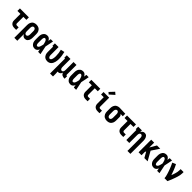

<svg xmlns="http://www.w3.org/2000/svg" viewBox="648 -3140 5704 5704"><g transform="rotate(45 3500.0 -288.0)"><path d="M358 0Q337 0 315 -3Q293 -6 273 -14.5Q253 -23 236 -37.5Q219 -52 208 -71Q197 -90 192.5 -111.5Q188 -133 188 -155V-425H62V-530H438V-425H312V-155Q312 -145 314.5 -135.5Q317 -126 323.5 -118.5Q330 -111 339.5 -108Q349 -105 358 -105H434V0Z M562 205V-330Q562 -357 566 -383.5Q570 -410 580.5 -434.5Q591 -459 608 -479.5Q625 -500 648 -513.5Q671 -527 697.5 -532.5Q724 -538 751 -538Q778 -538 805 -532.5Q832 -527 855.5 -514Q879 -501 897 -480.5Q915 -460 926.5 -435.5Q938 -411 942 -384Q946 -357 946 -330V-200Q946 -176 944 -152.5Q942 -129 935.5 -106Q929 -83 918 -62Q907 -41 889.5 -24.5Q872 -8 849.5 0Q827 8 803 8Q784 8 765 2.5Q746 -3 730.5 -15Q715 -27 704 -43Q693 -59 686 -77V205ZM751 -97Q769 -97 784.5 -106.5Q800 -116 808 -131.5Q816 -147 819 -164.5Q822 -182 822 -200V-330Q822 -348 819.5 -365.5Q817 -383 808.5 -398.5Q800 -414 784.5 -423.5Q769 -433 751 -433Q740 -433 729 -428.5Q718 -424 710.5 -416Q703 -408 698 -397.5Q693 -387 690.5 -375.5Q688 -364 687 -352.5Q686 -341 686 -330V-200Q686 -189 687 -177.5Q688 -166 690.5 -155Q693 -144 698 -133Q703 -122 710.5 -114Q718 -106 729 -101.5Q740 -97 751 -97Z M1220 8Q1194 8 1168.5 2Q1143 -4 1122 -18.5Q1101 -33 1086 -54Q1071 -75 1061.5 -99Q1052 -123 1049 -148.5Q1046 -174 1046 -200V-330Q1046 -356 1049 -381.5Q1052 -407 1061.5 -431Q1071 -455 1086 -476Q1101 -497 1122 -511.5Q1143 -526 1168.5 -532Q1194 -538 1220 -538Q1240 -538 1259.5 -531Q1279 -524 1294.5 -510.5Q1310 -497 1321.5 -480.5Q1333 -464 1342 -446Q1345 -467 1348 -488Q1351 -509 1354 -530H1452Q1439 -465 1426.5 -399.5Q1414 -334 1399 -268Q1414 -202 1427 -134.5Q1440 -67 1454 0H1356Q1353 -22 1349.5 -44.5Q1346 -67 1343 -89Q1334 -70 1322.5 -52.5Q1311 -35 1295.5 -21Q1280 -7 1260.5 0.5Q1241 8 1220 8ZM1220 -97Q1233 -97 1244.5 -104Q1256 -111 1264.5 -121Q1273 -131 1278.5 -143Q1284 -155 1288.5 -167.5Q1293 -180 1296.5 -192.5Q1300 -205 1303.5 -217.5Q1307 -230 1309.5 -243Q1312 -256 1315 -269Q1312 -281 1309.5 -293.5Q1307 -306 1303.5 -318Q1300 -330 1296.5 -342.5Q1293 -355 1288.5 -366.5Q1284 -378 1278 -389.5Q1272 -401 1263.5 -410.5Q1255 -420 1244 -426.5Q1233 -433 1220 -433Q1209 -433 1200 -427Q1191 -421 1186 -412Q1181 -403 1178 -392.5Q1175 -382 1173 -372Q1171 -362 1170.5 -351.5Q1170 -341 1170 -330V-200Q1170 -189 1170.5 -178.5Q1171 -168 1173 -158Q1175 -148 1178 -137.5Q1181 -127 1186 -118Q1191 -109 1200 -103Q1209 -97 1220 -97Z M1746 8Q1720 8 1694 2Q1668 -4 1645.5 -18Q1623 -32 1606.5 -52.5Q1590 -73 1579.5 -97.5Q1569 -122 1565.5 -148Q1562 -174 1562 -200V-425H1531V-530H1686V-200Q1686 -183 1688 -166.5Q1690 -150 1696.5 -135Q1703 -120 1716 -108.5Q1729 -97 1745 -97Q1759 -97 1771 -105Q1783 -113 1790.5 -125Q1798 -137 1802.5 -150Q1807 -163 1810.5 -176.5Q1814 -190 1816 -204Q1818 -218 1819.5 -231.5Q1821 -245 1821.5 -259Q1822 -273 1822 -287Q1822 -347 1813.5 -406Q1805 -465 1790 -522L1910 -548Q1926 -485 1936 -420Q1946 -355 1946 -289Q1946 -255 1942.5 -221.5Q1939 -188 1930.5 -155.5Q1922 -123 1907 -92.5Q1892 -62 1868 -38.5Q1844 -15 1811.5 -3.5Q1779 8 1746 8Z M2062 205V-425H2031V-530H2186V-200Q2186 -189 2187 -177.5Q2188 -166 2190.5 -155Q2193 -144 2197.5 -133.5Q2202 -123 2209.5 -114.5Q2217 -106 2228 -101.5Q2239 -97 2250 -97Q2261 -97 2272 -101.5Q2283 -106 2290.5 -114.5Q2298 -123 2302.5 -133.5Q2307 -144 2309.5 -155Q2312 -166 2313 -177.5Q2314 -189 2314 -200V-530H2438V-119Q2438 -114 2439.5 -110Q2441 -106 2444 -103Q2447 -100 2451.5 -98.5Q2456 -97 2460 -97H2477V8H2460Q2437 8 2414 3.5Q2391 -1 2371 -12.5Q2351 -24 2336.5 -43Q2322 -62 2317 -85Q2310 -66 2299.5 -48.5Q2289 -31 2273.5 -17.5Q2258 -4 2238 2Q2218 8 2198 8Q2193 8 2188 7.5Q2183 7 2178 7Q2183 30 2184.5 54Q2186 78 2186 102V205Z M2720 8Q2694 8 2668.5 2Q2643 -4 2622 -18.5Q2601 -33 2586 -54Q2571 -75 2561.5 -99Q2552 -123 2549 -148.5Q2546 -174 2546 -200V-330Q2546 -356 2549 -381.5Q2552 -407 2561.5 -431Q2571 -455 2586 -476Q2601 -497 2622 -511.5Q2643 -526 2668.5 -532Q2694 -538 2720 -538Q2740 -538 2759.5 -531Q2779 -524 2794.5 -510.5Q2810 -497 2821.5 -480.5Q2833 -464 2842 -446Q2845 -467 2848 -488Q2851 -509 2854 -530H2952Q2939 -465 2926.5 -399.5Q2914 -334 2899 -268Q2914 -202 2927 -134.5Q2940 -67 2954 0H2856Q2853 -22 2849.5 -44.5Q2846 -67 2843 -89Q2834 -70 2822.5 -52.5Q2811 -35 2795.5 -21Q2780 -7 2760.5 0.5Q2741 8 2720 8ZM2720 -97Q2733 -97 2744.5 -104Q2756 -111 2764.5 -121Q2773 -131 2778.5 -143Q2784 -155 2788.5 -167.5Q2793 -180 2796.5 -192.5Q2800 -205 2803.5 -217.5Q2807 -230 2809.5 -243Q2812 -256 2815 -269Q2812 -281 2809.5 -293.5Q2807 -306 2803.5 -318Q2800 -330 2796.5 -342.5Q2793 -355 2788.5 -366.5Q2784 -378 2778 -389.5Q2772 -401 2763.5 -410.5Q2755 -420 2744 -426.5Q2733 -433 2720 -433Q2709 -433 2700 -427Q2691 -421 2686 -412Q2681 -403 2678 -392.5Q2675 -382 2673 -372Q2671 -362 2670.5 -351.5Q2670 -341 2670 -330V-200Q2670 -189 2670.5 -178.5Q2671 -168 2673 -158Q2675 -148 2678 -137.5Q2681 -127 2686 -118Q2691 -109 2700 -103Q2709 -97 2720 -97Z M3358 0Q3337 0 3315 -3Q3293 -6 3273 -14.5Q3253 -23 3236 -37.5Q3219 -52 3208 -71Q3197 -90 3192.5 -111.5Q3188 -133 3188 -155V-425H3062V-530H3438V-425H3312V-155Q3312 -145 3314.5 -135.5Q3317 -126 3323.5 -118.5Q3330 -111 3339.5 -108Q3349 -105 3358 -105H3434V0Z M3858 0Q3837 0 3815 -3Q3793 -6 3773 -14.5Q3753 -23 3736 -37.5Q3719 -52 3708 -71Q3697 -90 3692.5 -111.5Q3688 -133 3688 -155V-425H3575V-530H3812V-155Q3812 -145 3814.5 -135.5Q3817 -126 3823.5 -118.5Q3830 -111 3839.5 -108Q3849 -105 3858 -105H3934V0ZM3735 -585 3677 -635 3814 -781 3886 -719Z M4249 8Q4222 8 4195 2.5Q4168 -3 4144.5 -16Q4121 -29 4103 -49.5Q4085 -70 4073.5 -94.5Q4062 -119 4058 -146Q4054 -173 4054 -200V-330Q4054 -356 4058 -381.5Q4062 -407 4072 -431Q4082 -455 4098.5 -475.5Q4115 -496 4137 -509.5Q4159 -523 4184.5 -530.5Q4210 -538 4236 -538Q4239 -538 4242.5 -538Q4246 -538 4250 -538L4488 -530V-425L4392 -428Q4403 -420 4412 -409Q4421 -398 4427.5 -385Q4434 -372 4436 -358Q4438 -344 4438 -330V-200Q4438 -173 4434 -146.5Q4430 -120 4419.5 -95.5Q4409 -71 4392 -50.5Q4375 -30 4352 -16.5Q4329 -3 4302.5 2.5Q4276 8 4249 8ZM4249 -97Q4260 -97 4271 -101.5Q4282 -106 4289.5 -114Q4297 -122 4302 -132.5Q4307 -143 4309.5 -154.5Q4312 -166 4313 -177.5Q4314 -189 4314 -200V-330Q4314 -346 4312 -362.5Q4310 -379 4303.5 -394.5Q4297 -410 4284 -421Q4271 -432 4254 -433H4250Q4249 -433 4247.5 -433Q4246 -433 4245 -433Q4228 -433 4213.5 -422.5Q4199 -412 4191 -396.5Q4183 -381 4180.5 -364Q4178 -347 4178 -330V-200Q4178 -182 4180.5 -164.5Q4183 -147 4191.5 -131.5Q4200 -116 4215.5 -106.5Q4231 -97 4249 -97Z M4858 0Q4837 0 4815 -3Q4793 -6 4773 -14.5Q4753 -23 4736 -37.5Q4719 -52 4708 -71Q4697 -90 4692.5 -111.5Q4688 -133 4688 -155V-425H4562V-530H4938V-425H4812V-155Q4812 -145 4814.5 -135.5Q4817 -126 4823.5 -118.5Q4830 -111 4839.5 -108Q4849 -105 4858 -105H4934V0Z M5314 205V-330Q5314 -341 5313 -352.5Q5312 -364 5309.5 -375Q5307 -386 5302.5 -396.5Q5298 -407 5290.5 -415.5Q5283 -424 5272 -428.5Q5261 -433 5250 -433Q5239 -433 5228 -428.5Q5217 -424 5209.5 -415.5Q5202 -407 5197.5 -396.5Q5193 -386 5190.5 -375Q5188 -364 5187 -352.5Q5186 -341 5186 -330V0H5062V-425H5031V-530H5186V-453Q5193 -471 5204 -487Q5215 -503 5230 -515Q5245 -527 5264 -532.5Q5283 -538 5302 -538Q5325 -538 5347.5 -529.5Q5370 -521 5386 -504Q5402 -487 5412 -466Q5422 -445 5428 -422.5Q5434 -400 5436 -376.5Q5438 -353 5438 -330V205Z M5577 0V-530H5701V-325L5820 -530H5957L5795 -287L5957 0H5820L5729 -161L5721 -175L5701 -146V0Z M6220 8Q6194 8 6168.5 2Q6143 -4 6122 -18.5Q6101 -33 6086 -54Q6071 -75 6061.5 -99Q6052 -123 6049 -148.5Q6046 -174 6046 -200V-330Q6046 -356 6049 -381.5Q6052 -407 6061.5 -431Q6071 -455 6086 -476Q6101 -497 6122 -511.5Q6143 -526 6168.5 -532Q6194 -538 6220 -538Q6240 -538 6259.5 -531Q6279 -524 6294.5 -510.5Q6310 -497 6321.5 -480.5Q6333 -464 6342 -446Q6345 -467 6348 -488Q6351 -509 6354 -530H6452Q6439 -465 6426.5 -399.5Q6414 -334 6399 -268Q6414 -202 6427 -134.5Q6440 -67 6454 0H6356Q6353 -22 6349.5 -44.5Q6346 -67 6343 -89Q6334 -70 6322.5 -52.5Q6311 -35 6295.5 -21Q6280 -7 6260.5 0.5Q6241 8 6220 8ZM6220 -97Q6233 -97 6244.5 -104Q6256 -111 6264.5 -121Q6273 -131 6278.5 -143Q6284 -155 6288.5 -167.5Q6293 -180 6296.5 -192.5Q6300 -205 6303.5 -217.5Q6307 -230 6309.5 -243Q6312 -256 6315 -269Q6312 -281 6309.5 -293.5Q6307 -306 6303.5 -318Q6300 -330 6296.5 -342.5Q6293 -355 6288.5 -366.5Q6284 -378 6278 -389.5Q6272 -401 6263.5 -410.5Q6255 -420 6244 -426.5Q6233 -433 6220 -433Q6209 -433 6200 -427Q6191 -421 6186 -412Q6181 -403 6178 -392.5Q6175 -382 6173 -372Q6171 -362 6170.5 -351.5Q6170 -341 6170 -330V-200Q6170 -189 6170.5 -178.5Q6171 -168 6173 -158Q6175 -148 6178 -137.5Q6181 -127 6186 -118Q6191 -109 6200 -103Q6209 -97 6220 -97Z M6665 0Q6665 -32 6657.5 -64Q6650 -96 6641.5 -127.5Q6633 -159 6623 -189.5Q6613 -220 6602.5 -250.5Q6592 -281 6580 -311.5Q6568 -342 6555.5 -372Q6543 -402 6529.5 -431.5Q6516 -461 6501 -490L6611 -538Q6653 -459 6686 -376Q6719 -293 6746 -208Q6758 -240 6769.5 -273Q6781 -306 6790.5 -339.5Q6800 -373 6807 -407.5Q6814 -442 6814 -477V-530H6938V-477Q6938 -435 6929.5 -394Q6921 -353 6909 -312.5Q6897 -272 6883 -232.5Q6869 -193 6854 -154Q6839 -115 6822.5 -76.5Q6806 -38 6789 0Z"/></g></svg>

Font: Iosevka Slab Extrabold
Style: Regular
Weight: 800
Monospace: yes
Designer: Belleve Invis
Foundry: Belleve Invis
Version: Version 11.1.1; ttfautohint (v1.8.3)